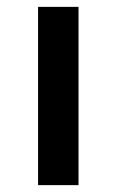

<svg xmlns="http://www.w3.org/2000/svg" viewBox="-20 -540 340 560"><path d="M91 0V-520H209V0Z"/></svg>

Font: Iosevka Aile
Style: Bold
Weight: 700
Designer: Belleve Invis
Foundry: Belleve Invis
Version: Version 28.0.1; ttfautohint (v1.8.4)